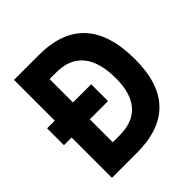

<svg xmlns="http://www.w3.org/2000/svg" viewBox="-187 -827 961 961"><g transform="rotate(-45 293.0 -346.5)"><path d="M5.9 -285.6V-404.8H60.1V-693.4H236.3Q562 -693.4 562 -336.9Q562 0 236.3 0H60.1V-285.6ZM189 -123H236.3Q331.5 -123 379.2 -177.5Q426.8 -231.9 426.8 -336.9Q426.8 -452.1 379.2 -511.2Q331.5 -570.3 236.3 -570.3H189V-404.8H317.9V-285.6H189Z"/></g></svg>

Font: Cascadia Code NF
Style: Bold
Weight: 700
Monospace: yes
Designer: Aaron Bell
Foundry: Saja Typeworks
Version: Version 2404.023; ttfautohint (v1.8.4)